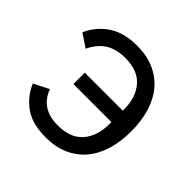

<svg xmlns="http://www.w3.org/2000/svg" viewBox="-144 -658 800 800"><g transform="rotate(45 255.5 -258.0)"><path d="M154 -294H378V-302Q378 -371 341.5 -414Q305 -457 230 -457Q177 -457 142 -434.5Q107 -412 86 -367L28 -406Q53 -462 102.5 -495Q152 -528 230 -528Q286 -528 329.5 -509Q373 -490 403 -455Q433 -420 448.5 -370Q464 -320 464 -258Q464 -196 448.5 -146Q433 -96 403 -61Q373 -26 329.5 -7Q286 12 230 12Q149 12 102.5 -21.5Q56 -55 33 -109L100 -143Q114 -103 146 -81Q178 -59 230 -59Q305 -59 341.5 -102Q378 -145 378 -214V-227H154Z"/></g></svg>

Font: IBMPlexSans
Style: Regular
Weight: 400
Designer: Mike Abbink, Paul van der Laan, Pieter van Rosmalen
Foundry: Bold Monday
Version: Version 3.1